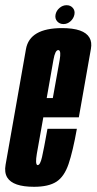

<svg xmlns="http://www.w3.org/2000/svg" viewBox="-47 -714 371 738"><path d="M84 4Q3 4 -19 -31.5Q-31 -51 -25.5 -81Q-10.5 -166.5 13 -299Q38.5 -444.5 52.8 -525.2Q67 -606 191.5 -606Q276 -606 297 -569Q307 -552 302.5 -526.5Q288.5 -447 263 -302.5Q259.5 -281.5 256 -263H119.5Q101 -159 94.5 -122.5Q88 -83.5 96.5 -79.5Q97 -79.5 98 -79.5Q107.5 -79.5 114.5 -110.2Q121.5 -141 135.5 -219H248.5Q233 -132 216.5 -83.5Q200 -35 169.8 -15.5Q139.5 4 84 4ZM132.5 -337H156Q176 -449 182.5 -484.5Q188 -517 179.5 -521Q178.5 -521.5 177 -521.5Q165 -521.5 158.5 -484.5Q153 -451.5 132.5 -337ZM197 -621.5Q182 -621.5 172.8 -632Q163.5 -642.5 166.5 -658Q169.5 -673 181.8 -683.5Q194 -694 209 -694Q224 -694 233 -683.5Q242 -673 239 -658Q236 -643 224 -632.2Q212 -621.5 197 -621.5Z"/></svg>

Font: Anybody UltraCondensed SemiBold
Style: Italic
Weight: 600
Width: 1
Italic angle: -10°
Designer: Tyler Finck
Foundry: Etcetera Type Company
Version: Version 1.010; ttfautohint (v1.8.3) -l 8 -r 50 -G 200 -x 14 